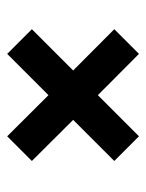

<svg xmlns="http://www.w3.org/2000/svg" viewBox="46 -564 415 547"><g transform="rotate(-90 253.5 -290.5)"><path d="M138.7 -477.5 255.9 -359.9 373.5 -477.5 443.8 -407.2 326.2 -289.6 443.8 -172.4 373.5 -102.1 255.9 -219.2 138.7 -102.1 68.4 -172.4 185.5 -289.6 68.4 -407.2Z"/></g></svg>

Font: Noticia Text
Style: Bold Italic
Weight: 700
Italic angle: -8°
Designer: JM Sole
Foundry: JM Sole
Version: Version 1.003